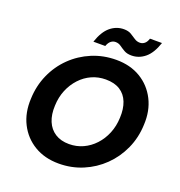

<svg xmlns="http://www.w3.org/2000/svg" viewBox="-159 -1040 1114 1186"><g transform="rotate(20 398.5 -447.0)"><path d="M357 12Q265 12 196.5 -29Q128 -70 91.5 -142Q55 -214 60 -307Q63 -392 96 -466Q129 -540 185.5 -595Q242 -650 316 -681Q390 -712 475 -712Q567 -712 635 -671Q703 -630 739.5 -558Q776 -486 771 -394Q768 -308 734.5 -234Q701 -160 644.5 -105Q588 -50 514.5 -19Q441 12 357 12ZM376 -123Q425 -123 467.5 -142.5Q510 -162 543 -197.5Q576 -233 595.5 -280.5Q615 -328 617 -384Q620 -442 603 -485.5Q586 -529 549 -552.5Q512 -576 455 -576Q406 -576 363.5 -557Q321 -538 288 -502.5Q255 -467 235.5 -420Q216 -373 214 -317Q211 -258 229 -214.5Q247 -171 284.5 -147Q322 -123 376 -123ZM302 -769Q326 -841 365.5 -873.5Q405 -906 454 -906Q483 -906 502 -894.5Q521 -883 537 -872Q553 -861 573 -861Q590 -861 603.5 -872Q617 -883 624 -906H703Q679 -834 639.5 -801.5Q600 -769 551 -769Q522 -769 503 -780Q484 -791 468 -802.5Q452 -814 432 -814Q415 -814 401.5 -803Q388 -792 380 -769Z"/></g></svg>

Font: DM Sans Black
Style: Italic
Weight: 900
Italic angle: -10°
Designer: Colophon Foundry, Jonny Pinhorn
Foundry: Colophon Foundry
Version: Version 4.004;gftools[0.9.30]